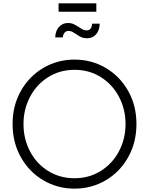

<svg xmlns="http://www.w3.org/2000/svg" viewBox="-20 -1112 889 1144"><path d="M55 -373Q55 -483 104.5 -570.5Q154 -658 238.5 -707.5Q323 -757 424 -757Q525 -757 609.5 -707.5Q694 -658 743.5 -570.5Q793 -483 793 -373Q793 -263 743.5 -175Q694 -87 609.5 -37.5Q525 12 424 12Q323 12 238.5 -37.5Q154 -87 104.5 -175Q55 -263 55 -373ZM424 -50Q511 -50 580.5 -93.5Q650 -137 689 -211Q728 -285 728 -373Q728 -460 689.5 -534Q651 -608 581.5 -652Q512 -696 424 -696Q336 -696 266.5 -652Q197 -608 158.5 -534Q120 -460 120 -373Q120 -285 158.5 -211Q197 -137 266.5 -93.5Q336 -50 424 -50ZM433 -909Q418 -919 408.5 -923.5Q399 -928 388 -928Q375 -928 365.5 -918Q356 -908 354 -889H309Q310 -928 331.5 -951.5Q353 -975 385 -975Q404 -975 418 -968.5Q432 -962 451 -950Q464 -941 474 -936Q484 -931 496 -931Q526 -931 529 -971H574Q573 -931 552.5 -907.5Q532 -884 499 -884Q479 -884 464.5 -890.5Q450 -897 433 -909ZM329 -1092H554V-1042H329Z"/></svg>

Font: BLUETTI 2.0 Extralight
Style: Roman
Weight: 200
Designer: Stijn de Vries
Foundry: tokotype
Version: Version 2.005;October 31, 2023;FontCreator 14.0.0.2814 64-bi